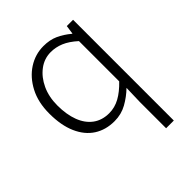

<svg xmlns="http://www.w3.org/2000/svg" viewBox="-217 -674 1039 1039"><g transform="rotate(-45 302.5 -155.0)"><path d="M447 237V35L450 -69Q415 -35 372 -11Q329 13 277 13Q210 13 160.5 -19Q111 -51 83.5 -113.5Q56 -176 56 -266Q56 -352 89 -415Q122 -478 175.5 -512.5Q229 -547 292 -547Q340 -547 376.5 -530.5Q413 -514 449 -484H451L458 -534H506V237ZM287 -38Q330 -38 369 -59.5Q408 -81 447 -122V-430Q407 -466 371 -481Q335 -496 297 -496Q247 -496 206.5 -465.5Q166 -435 142 -383.5Q118 -332 118 -266Q118 -197 137.5 -145.5Q157 -94 195 -66Q233 -38 287 -38Z"/></g></svg>

Font: Noto Sans HK Thin Light
Style: Regular
Weight: 300
Version: Version 2.004-H2;hotconv 1.0.118;makeotfexe 2.5.65603